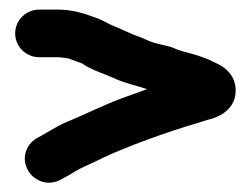

<svg xmlns="http://www.w3.org/2000/svg" viewBox="-20 -464 537 411"><path d="M64 -341.5H103C108.6 -341.5 123.4 -339.7 127 -338.8C140.5 -333.5 154.9 -328.7 155.8 -328.1C175.6 -314.1 204.4 -305.7 220.5 -298.1C246.9 -285.7 270.2 -281.4 294.8 -273.2C277 -266.8 258.7 -260.1 246.7 -255.8C201.3 -239.3 161.9 -219 124.7 -203.7C97.8 -192.6 78.6 -178.2 61.2 -169.5C39.1 -158.5 24.3 -129.8 38.8 -101.3C49.7 -80 79 -63.3 108.9 -79C117.4 -83.3 127.9 -88.9 141 -97.3C154.9 -105.8 174.8 -113 200.7 -126.4C252.6 -150.7 336.1 -181.1 400.6 -200C410.9 -203.1 422.9 -207.1 424.1 -207.4C433 -209.4 484.5 -221.1 484.5 -270.5C484.5 -313.7 443.7 -328.3 437.5 -331.2C407.7 -347.2 368.9 -353 356.7 -359.1C343.4 -365.7 324.5 -368 310.6 -372.2C296.3 -376.5 288.1 -381.8 278 -385.2C261.6 -390.7 243 -400.6 219.5 -410C212.6 -412.6 200.4 -421.1 181.3 -427.4C162.5 -434.3 136.7 -443.5 103 -443.5H64C37 -443.5 12.5 -422.1 12.5 -392.5C12.5 -362.9 37 -341.5 64 -341.5Z"/></svg>

Font: Take Off
Style: YouHoser
Weight: 400
Foundry: Cannot Into Space Fonts
Version: Version 0.89